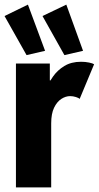

<svg xmlns="http://www.w3.org/2000/svg" viewBox="-25 -810 427 830"><path d="M43.9 0V-535.2H190.4V-462.4H205.6L176.3 -425.3Q185.1 -451.7 204.1 -479Q223.1 -506.3 253.2 -524.7Q283.2 -543 325.2 -543Q343.8 -543 360.1 -539.6Q376.5 -536.1 381.8 -532.2L319.3 -382.3Q315.4 -386.7 303 -390.6Q290.5 -394.5 278.3 -394.5Q258.8 -394.5 240 -382.3Q221.2 -370.1 208.7 -344.2Q196.3 -318.4 196.3 -276.4V0ZM89.8 -571.8 -5.4 -740.7 95.7 -790 169.9 -590.3ZM253.4 -571.8 158.7 -740.7 261.7 -790 334 -590.3Z"/></svg>

Font: Reddit Sans Condensed ExtraBold
Style: Regular
Weight: 800
Designer: Stephen Hutchings
Foundry: Reddit
Version: Version 1.014